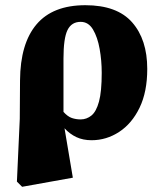

<svg xmlns="http://www.w3.org/2000/svg" viewBox="-20 -523 641 738"><path d="M224 -298V-93Q240 -75 256 -69.5Q272 -64 290 -64Q313 -64 331.5 -79Q350 -94 360.5 -132.5Q371 -171 371 -243Q371 -290 363 -335Q355 -380 337.5 -409.5Q320 -439 290 -439Q255 -439 239.5 -407.5Q224 -376 224 -298ZM45 175 56 -66 57 -214Q58 -356 120.5 -429.5Q183 -503 308 -503Q430 -503 488 -437Q546 -371 546 -258Q546 -170 516.5 -109Q487 -48 438 -16Q389 16 332 16Q299 16 273.5 4Q248 -8 228 -30L260 160L65 195Z"/></svg>

Font: Source Serif Pro Black
Style: Regular
Weight: 900
Designer: Frank Grießhammer
Foundry: Adobe Systems Incorporated
Version: Version 3.001;hotconv 1.0.111;makeotfexe 2.5.65597